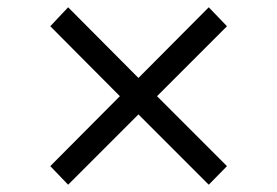

<svg xmlns="http://www.w3.org/2000/svg" viewBox="-20 -493 759 527"><path d="M553 14 603 -37 411 -229 603 -421 553 -473 360 -279 167 -473 118 -421 309 -229 118 -37 167 14 360 -179Z"/></svg>

Font: Iranian Sans 
Style: Regular
Weight: 400
Designer: Hooman Mehr, Hadi Navid in Neviseh Pardaz Co. Ltd. (http://nevisa.com)
Foundry: http://font-store.ir
Version: 5.0.0 build 1/7/1393